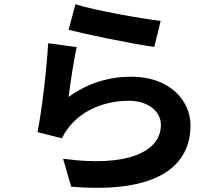

<svg xmlns="http://www.w3.org/2000/svg" viewBox="-20 -825 1040 901"><path d="M334 -805 302 -685C380 -665 603 -618 704 -605L734 -727C647 -737 429 -775 334 -805ZM340 -604 206 -622C199 -498 176 -303 156 -205L271 -176C280 -196 290 -212 308 -234C371 -310 473 -352 586 -352C673 -352 735 -304 735 -239C735 -112 576 -39 276 -80L314 51C730 86 874 -54 874 -236C874 -357 772 -465 597 -465C492 -465 393 -436 302 -370C309 -427 327 -549 340 -604Z"/></svg>

Font: Source Han Sans KR
Style: Bold
Weight: 700
Designer: Ryoko NISHIZUKA 西塚涼子 (kana, bopomofo & ideographs); Paul D. Hunt (Latin, Greek & Cyrillic); Sandoll Communications 산돌커뮤니
Foundry: Adobe
Version: Version 2.004;hotconv 1.0.118;makeotfexe 2.5.65603